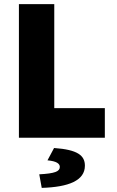

<svg xmlns="http://www.w3.org/2000/svg" viewBox="-20 -670 570 934"><path d="M72 0H490V-144H244V-650H72ZM183 244C315 240 393 208 393 136C393 86 357 58 243 50L211 110C255 114 271 126 271 142C271 164 247 174 171 178Z"/></svg>

Font: Giro Sans Black
Style: Regular
Weight: 900
Designer: Paul D. Hunt
Foundry: Adobe Systems Incorporated
Version: Version 1.000;PS 1.0;hotconv 1.0.88;makeotf.lib2.5.647800